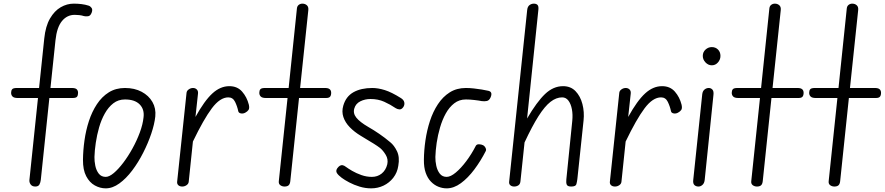

<svg xmlns="http://www.w3.org/2000/svg" viewBox="-20 -1024 4856 1054"><path d="M173.5 0Q156.5 0 148.2 -11.5Q140 -23 141.5 -36.5L188.5 -486H77.5Q57 -486 49 -494Q41 -502 41 -514.5Q41 -527 46.8 -534Q52.5 -541 72.5 -541H194.5L223 -813Q230 -880.5 254.5 -922.5Q279 -964.5 313.2 -984.2Q347.5 -1004 384.5 -1004Q406.5 -1004 427.2 -1001.5Q448 -999 466.5 -993Q476 -990 482.8 -980.5Q489.5 -971 483 -954Q476 -936 463 -934.8Q450 -933.5 441.5 -935.5Q429 -939.5 416 -941Q403 -942.5 390 -942.5Q348 -942.5 320 -908.2Q292 -874 284.5 -802.5L257 -541H374Q394 -541 401.2 -533.8Q408.5 -526.5 408.5 -514.5Q408.5 -501 403.2 -493.5Q398 -486 378 -486H251L204 -37Q202.5 -22.5 196.5 -11.2Q190.5 0 173.5 0Z M560.5 10Q529.5 10 500.5 -6Q471.5 -22 453.2 -56.8Q435 -91.5 435.5 -147Q436 -198.5 443.8 -253.5Q451.5 -308.5 468.2 -359.8Q485 -411 512 -452Q539 -493 577.2 -517Q615.5 -541 666 -541Q718.5 -541 757.5 -520.2Q796.5 -499.5 816.8 -464.2Q837 -429 832.5 -384.5Q828 -342.5 810.5 -290.5Q793 -238.5 766.2 -185.8Q739.5 -133 706 -88.5Q672.5 -44 635.2 -17Q598 10 560.5 10ZM560.5 -53Q579.5 -53 604.8 -74.2Q630 -95.5 656.8 -130.8Q683.5 -166 707.2 -209Q731 -252 747.5 -296.5Q764 -341 768 -380Q773.5 -423.5 746.8 -450.8Q720 -478 666 -478Q629.5 -478 602.2 -457Q575 -436 555.5 -401.2Q536 -366.5 524 -324.5Q512 -282.5 505.8 -240.2Q499.5 -198 498.5 -162.5Q498 -139.5 503.2 -114Q508.5 -88.5 522.2 -70.8Q536 -53 560.5 -53Z M980.5 0Q967 0 959 -7.2Q951 -14.5 952.5 -27L1004 -514Q1005 -525.5 1016 -533.2Q1027 -541 1039.5 -541Q1052 -541 1060.2 -533Q1068.5 -525 1067 -510.5L1053 -382Q1102.5 -471.5 1146 -511.2Q1189.5 -551 1239 -551Q1283 -551 1309.2 -521Q1335.5 -491 1346 -449.5Q1350.5 -429.5 1344.2 -420.5Q1338 -411.5 1326.5 -405.5Q1314.5 -399 1302.2 -401.5Q1290 -404 1288 -413.5Q1282.5 -440 1270.5 -464.8Q1258.5 -489.5 1233.5 -489.5Q1188 -489.5 1143 -429.5Q1098 -369.5 1039 -247L1016 -26.5Q1015 -15 1004.2 -7.5Q993.5 0 980.5 0Z M1542 0Q1529 0 1519 -7.2Q1509 -14.5 1510.5 -29L1558.5 -486H1440Q1419.5 -486 1411.5 -494Q1403.5 -502 1403.5 -514.5Q1403.5 -527 1409.2 -534Q1415 -541 1435 -541H1564.5L1610 -978Q1611.5 -991 1620.2 -997.5Q1629 -1004 1640 -1004Q1654.5 -1004 1664.5 -995.2Q1674.5 -986.5 1672.5 -968L1627.5 -541H1764Q1782.5 -541 1790.2 -534Q1798 -527 1798 -514.5Q1798 -500.5 1792 -493.2Q1786 -486 1769.5 -486H1621.5L1573.5 -28.5Q1571.5 -12.5 1563.8 -6.2Q1556 0 1542 0Z M2017.5 10Q1985.5 10 1954.2 0.5Q1923 -9 1897.5 -22.5Q1872 -36 1857 -47Q1837.5 -61.5 1829.8 -73.5Q1822 -85.5 1831 -99.5Q1838.5 -110 1845.8 -114.2Q1853 -118.5 1861.2 -117Q1869.5 -115.5 1879 -108Q1891 -99 1913.2 -86Q1935.5 -73 1963.8 -63Q1992 -53 2021.5 -53Q2052.5 -53 2075.2 -71.2Q2098 -89.5 2106 -122Q2112 -150 2097.5 -174Q2083 -198 2066.5 -211.5Q2053 -222 2032.5 -234.8Q2012 -247.5 1992.2 -259.2Q1972.5 -271 1960.5 -278.5Q1925.5 -299.5 1900.2 -325.5Q1875 -351.5 1865 -381.5Q1855 -411.5 1864.5 -444Q1879 -494.5 1920.5 -517.8Q1962 -541 2024 -541Q2055 -541 2092.2 -529.5Q2129.5 -518 2181 -485.5Q2197 -475.5 2199.5 -461.5Q2202 -447.5 2193.5 -435.5Q2184 -422.5 2172.5 -423.5Q2161 -424.5 2152.5 -430Q2122.5 -450.5 2089 -465.5Q2055.5 -480.5 2014 -480.5Q1983.5 -480.5 1958 -467.8Q1932.5 -455 1925 -428.5Q1917 -402 1936.2 -378Q1955.5 -354 2001 -327.5Q2031 -310.5 2062 -289.2Q2093 -268 2122 -243.5Q2144 -226 2159.5 -193.5Q2175 -161 2166.5 -114Q2161 -76.5 2139.2 -48.5Q2117.5 -20.5 2085.8 -5.2Q2054 10 2017.5 10Z M2432 10Q2409 10 2386.5 1Q2364 -8 2345.8 -26.8Q2327.5 -45.5 2317 -75.2Q2306.5 -105 2307 -147Q2307.5 -198.5 2315.5 -253.5Q2323.5 -308.5 2340.2 -359.8Q2357 -411 2384 -452Q2411 -493 2449 -517Q2487 -541 2537.5 -541Q2558 -541 2581 -538.5Q2604 -536 2625 -532.5Q2646 -529 2661 -525.5Q2674 -522.5 2676.8 -513Q2679.5 -503.5 2672.5 -488Q2665 -472 2652 -469.5Q2639 -467 2624.5 -469Q2610 -472 2584.2 -475Q2558.5 -478 2537.5 -478Q2501 -478 2473.8 -457Q2446.5 -436 2427.2 -401.2Q2408 -366.5 2395.8 -324.5Q2383.5 -282.5 2377.2 -240.2Q2371 -198 2370 -162.5Q2369.5 -139.5 2375 -114Q2380.5 -88.5 2394.2 -70.8Q2408 -53 2432 -53Q2453.5 -53 2482 -76.8Q2510.5 -100.5 2539.8 -139.5Q2569 -178.5 2592 -223.5Q2597 -232.5 2609.8 -232Q2622.5 -231.5 2631.5 -227Q2637 -224.5 2641.2 -219Q2645.5 -213.5 2647.5 -207.2Q2649.5 -201 2647 -195.5Q2619 -140.5 2584 -93.8Q2549 -47 2510.2 -18.5Q2471.5 10 2432 10Z M2802.5 0Q2790 0 2781.8 -6.8Q2773.5 -13.5 2775 -26.5L2874 -969Q2876 -988 2886.8 -996Q2897.5 -1004 2910.5 -1004Q2924 -1004 2930.8 -996.8Q2937.5 -989.5 2935.5 -971L2873.5 -373.5Q2927 -465 2972.2 -508Q3017.5 -551 3071 -551Q3113 -551 3139.5 -523.5Q3166 -496 3177.2 -452.8Q3188.5 -409.5 3183.5 -362.5L3149.5 -41.5Q3147.5 -25.5 3144 -12.8Q3140.5 0 3115.5 0Q3095 0 3091 -11Q3087 -22 3089 -39.5L3121.5 -360.5Q3125 -395 3119.5 -424.2Q3114 -453.5 3100.5 -471.5Q3087 -489.5 3066 -489.5Q3033.5 -489.5 3002 -465Q2970.5 -440.5 2936 -386.2Q2901.5 -332 2859.5 -242L2837 -28.5Q2835.5 -13 2825.5 -6.5Q2815.5 0 2802.5 0Z M3356 0Q3342.5 0 3334.5 -7.2Q3326.5 -14.5 3328 -27L3379.5 -514Q3380.5 -525.5 3391.5 -533.2Q3402.5 -541 3415 -541Q3427.5 -541 3435.8 -533Q3444 -525 3442.5 -510.5L3428.5 -382Q3478 -471.5 3521.5 -511.2Q3565 -551 3614.5 -551Q3658.5 -551 3684.8 -521Q3711 -491 3721.5 -449.5Q3726 -429.5 3719.8 -420.5Q3713.5 -411.5 3702 -405.5Q3690 -399 3677.8 -401.5Q3665.5 -404 3663.5 -413.5Q3658 -440 3646 -464.8Q3634 -489.5 3609 -489.5Q3563.5 -489.5 3518.5 -429.5Q3473.5 -369.5 3414.5 -247L3391.5 -26.5Q3390.5 -15 3379.8 -7.5Q3369 0 3356 0Z M3814.5 0Q3800.5 0 3792 -8.2Q3783.5 -16.5 3785.5 -35L3835 -506.5Q3837 -524 3847.5 -532.5Q3858 -541 3870.5 -541Q3883 -541 3891 -532Q3899 -523 3896.5 -502.5L3848.5 -36.5Q3846.5 -18 3836.2 -9Q3826 0 3814.5 0ZM3887.5 -665.5Q3868 -665.5 3853 -681.2Q3838 -697 3838 -717Q3838 -738 3853 -751.8Q3868 -765.5 3887.5 -765.5Q3908 -765.5 3921.5 -752Q3935 -738.5 3935 -717Q3935 -697 3921.2 -681.2Q3907.5 -665.5 3887.5 -665.5Z M4135.5 0Q4122.5 0 4112.5 -7.2Q4102.5 -14.5 4104 -29L4152 -486H4033.5Q4013 -486 4005 -494Q3997 -502 3997 -514.5Q3997 -527 4002.8 -534Q4008.5 -541 4028.5 -541H4158L4203.5 -978Q4205 -991 4213.8 -997.5Q4222.5 -1004 4233.5 -1004Q4248 -1004 4258 -995.2Q4268 -986.5 4266 -968L4221 -541H4357.5Q4376 -541 4383.8 -534Q4391.5 -527 4391.5 -514.5Q4391.5 -500.5 4385.5 -493.2Q4379.5 -486 4363 -486H4215L4167 -28.5Q4165 -12.5 4157.2 -6.2Q4149.5 0 4135.5 0Z M4560.5 0Q4547.5 0 4537.5 -7.2Q4527.5 -14.5 4529 -29L4577 -486H4458.5Q4438 -486 4430 -494Q4422 -502 4422 -514.5Q4422 -527 4427.8 -534Q4433.5 -541 4453.5 -541H4583L4628.5 -978Q4630 -991 4638.8 -997.5Q4647.5 -1004 4658.5 -1004Q4673 -1004 4683 -995.2Q4693 -986.5 4691 -968L4646 -541H4782.5Q4801 -541 4808.8 -534Q4816.5 -527 4816.5 -514.5Q4816.5 -500.5 4810.5 -493.2Q4804.5 -486 4788 -486H4640L4592 -28.5Q4590 -12.5 4582.2 -6.2Q4574.5 0 4560.5 0Z"/></svg>

Font: Edu NSW ACT Hand
Style: Regular
Weight: 400
Designer: Tina and Corey Anderson, Eben Sorkin, Mirko Velimirovic
Foundry: Sorkin Type Co.
Version: Version 2.000